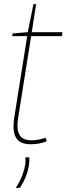

<svg xmlns="http://www.w3.org/2000/svg" viewBox="-20 -685 321 925"><path d="M200 -21 205 -4Q184 4 164.5 7Q145 10 129 10Q84 10 64.5 -12Q45 -34 45 -74Q45 -84 46 -96.5Q47 -109 49 -121L111 -511H39L41 -524L114 -530L141 -665H154L133 -530H281L278 -511H130L68 -121Q67 -109 65.5 -99Q64 -89 64 -79Q64 -45 80 -27Q96 -9 133 -9Q149 -9 166 -12.5Q183 -16 200 -21ZM102 73H121Q123 87 120 105Q116 137 105 164.5Q94 192 76 220H56Q77 188 87.5 159.5Q98 131 102 106Q104 87 102 73Z"/></svg>

Font: Georama SemiCondensed Thin
Style: Italic
Weight: 100
Width: 4
Italic angle: -9°
Designer: Jean-Baptiste Levee
Foundry: Production Type
Version: Version 1.000